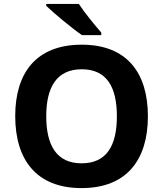

<svg xmlns="http://www.w3.org/2000/svg" viewBox="-20 -954 836 984"><path d="M384 -934H217V-924C255 -887 349 -809 400 -774H499V-787C467 -824 413 -889 384 -934ZM738 -358C738 -580 631 -725 399 -725C165 -725 58 -580 58 -359C58 -137 165 10 398 10C631 10 738 -137 738 -358ZM217 -358C217 -508 271 -599 399 -599C527 -599 579 -508 579 -358C579 -208 527 -117 398 -117C271 -117 217 -208 217 -358Z"/></svg>

Font: Noto Sans Malayalam
Style: Bold
Weight: 700
Designer: Jelle Bosma - Monotype Design Team
Foundry: Monotype Imaging Inc.
Version: Version 2.104